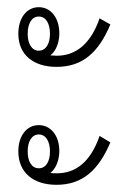

<svg xmlns="http://www.w3.org/2000/svg" viewBox="-20 -555 356 534"><path d="M137 -369C210 -369 254 -409 287 -487L257 -504C232 -432 190 -400 138 -400C132 -400 126 -401 120 -401C136 -413 145 -437 145 -462C145 -506 121 -535 88 -535C54 -535 31 -505 31 -461C31 -402 74 -369 137 -369ZM88 -414C68 -414 57 -434 57 -461C57 -489 68 -509 88 -509C108 -509 119 -489 119 -461C119 -434 108 -414 88 -414ZM137 -41C210 -41 254 -82 287 -159L257 -177C232 -105 191 -73 138 -73C131 -73 125 -73 120 -74C136 -86 145 -111 145 -135C145 -178 121 -207 88 -207C54 -207 31 -177 31 -134C31 -74 74 -41 137 -41ZM88 -87C68 -87 57 -106 57 -134C57 -161 68 -181 88 -181C108 -181 119 -161 119 -134C119 -106 108 -87 88 -87Z"/></svg>

Font: Noto Sans Thai Looped ExtraCondensed ExtraLight
Style: Regular
Weight: 200
Width: 2
Designer: Sasikarn Vongin, Ben Mitchell
Foundry: The Fontpad Ltd
Version: Version 1.001